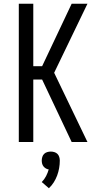

<svg xmlns="http://www.w3.org/2000/svg" viewBox="-20 -755 540 1021"><path d="M445 0H361L204 -332H157V0H80V-735H157V-403H204L361 -735H445L268 -368ZM240 246 202 213Q216 199 225 181.5Q234 164 239 146Q231 145 223.5 140.5Q216 136 211 129.5Q206 123 204 115Q202 107 202 99Q202 89 205 79.5Q208 70 214.5 63.5Q221 57 230.5 54Q240 51 250 51Q260 51 269.5 54Q279 57 285.5 63.5Q292 70 295 79.5Q298 89 298 99Q298 119 294.5 139Q291 159 284 178Q277 197 266 214.5Q255 232 240 246Z"/></svg>

Font: HulyMono
Style: Regular
Weight: 400
Monospace: yes
Designer: Belleve Invis
Foundry: Belleve Invis
Version: Version 33.2.5; ttfautohint (v1.8.4)